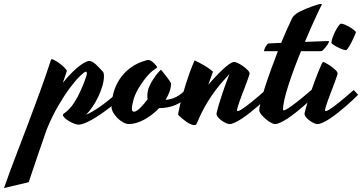

<svg xmlns="http://www.w3.org/2000/svg" viewBox="-231 -596 1818 964"><path d="M84.5 -180.2Q110.8 -212.9 132.8 -234.1Q154.8 -255.4 171.6 -267.8Q188.5 -280.3 200.2 -285.2Q211.9 -290 217.8 -290Q225.6 -290 234.9 -284.2Q244.1 -278.3 253.2 -270Q262.2 -261.7 270 -252.9Q277.8 -244.1 283.2 -238.8Q288.6 -233.4 289.8 -227.3Q291 -221.2 291 -214.8Q291 -191.9 283.2 -164.8Q275.4 -137.7 262.7 -111.1Q250 -84.5 233.9 -60.5Q217.8 -36.6 201.2 -20Q215.3 -25.9 230.2 -34.4Q245.1 -43 259.8 -52.7Q274.4 -62.5 288.6 -73Q302.7 -83.5 315.4 -93.8Q345.2 -117.2 373 -144L395 -120.1Q378.9 -105 359.1 -87.9Q339.4 -70.8 317.9 -54.2Q296.4 -37.6 274.2 -22.5Q252 -7.3 231.4 4.4Q210.9 16.1 193.4 22.9Q175.8 29.8 163.1 29.8Q154.3 29.8 141.1 24.7Q127.9 19.5 115.5 12.2Q103 4.9 94 -3.7Q85 -12.2 85 -19Q85 -22.9 90.1 -26.1Q95.2 -29.3 105 -37.6Q114.7 -45.9 128.4 -62.5Q142.1 -79.1 159.2 -110.8Q168.5 -128.4 176.8 -147.2Q185.1 -166 191.4 -182.4Q197.8 -198.7 201.4 -210.7Q205.1 -222.7 205.1 -227.1Q205.1 -231.4 203.9 -233.2Q202.6 -234.9 201.7 -235.8Q199.7 -236.3 198.2 -235.8Q191.4 -233.9 170.7 -214.1Q149.9 -194.3 122.1 -157.5Q94.2 -120.6 63 -67.6Q31.7 -14.6 3.9 53.2Q-19 118.7 -42 185.5Q-64.9 252.4 -86.9 318.8L-210.9 348.1Q-182.6 267.6 -152.1 188.2Q-121.6 108.9 -91.6 29.5Q-61.5 -49.8 -32.5 -129.4Q-3.4 -209 22.9 -289.1Q24.4 -294.4 25.6 -296.6Q26.9 -298.8 30.8 -298.8Q38.6 -296.4 49.8 -289.8Q61 -283.2 72 -274.7Q83 -266.1 91.8 -257.3Q100.6 -248.5 104 -242.2Q105 -240.7 103.8 -237.1Q102.5 -233.4 101.1 -229Z M431.2 -49.8Q431.2 -35.2 441.9 -35.2Q453.1 -35.2 471.7 -53Q490.2 -70.8 510.3 -98.1Q509.3 -103.5 509 -107.7Q508.8 -111.8 508.8 -115.2Q508.8 -125 511 -138.4Q513.2 -151.9 522 -168.9Q527.8 -182.1 536.1 -194.8Q543 -206.1 552.7 -219Q562.5 -231.9 574.2 -243.2L577.1 -246.1Q582 -240.2 590.1 -230.2Q598.1 -220.2 606.2 -209.7Q614.3 -199.2 620.4 -190.4Q626.5 -181.6 627.9 -178.2Q627.9 -157.2 620.4 -136.2Q612.8 -115.2 600.1 -94.7Q629.4 -96.7 654.5 -109.6Q679.7 -122.6 707 -151.9Q711.4 -147.5 718.5 -139.9Q725.6 -132.3 730 -127Q709.5 -105.5 689.7 -91.3Q669.9 -77.1 650.1 -68.8Q630.4 -60.5 609.9 -56.9Q589.4 -53.2 567.9 -53.2Q551.3 -35.6 532.2 -21Q513.2 -6.3 493.4 4.4Q473.6 15.1 454.1 21Q434.6 26.9 417 26.9Q402.3 26.9 386.7 18.1Q371.1 9.3 358.4 -3.7Q345.7 -16.6 337.4 -31.2Q329.1 -45.9 329.1 -57.1Q329.1 -94.2 339.1 -130.9Q349.1 -167.5 370.4 -199.5Q391.6 -231.4 424.6 -255.9Q457.5 -280.3 502.9 -293Q504.4 -293.9 508.1 -294.4Q511.7 -294.9 514.2 -294.9Q521 -294.9 528.6 -289.8Q536.1 -284.7 542.7 -278.3Q549.3 -272 553.7 -265.9Q558.1 -259.8 558.1 -257.8Q557.1 -255.4 550.8 -251.7Q544.4 -248 533.7 -239.3Q522.9 -230.5 508.3 -214.1Q493.7 -197.8 476.1 -170.9Q449.7 -131.3 440.4 -99.4Q431.2 -67.4 431.2 -49.8Z M838.4 -235.8Q832.5 -220.2 826.7 -204.1Q820.8 -188 814.9 -170.9Q845.7 -206.1 867.9 -228.3Q890.1 -250.5 905.5 -263.2Q920.9 -275.9 930.4 -280.5Q939.9 -285.2 945.3 -285.2Q951.7 -285.2 964.4 -278.8Q977.1 -272.5 990 -263.2Q1002.9 -253.9 1012.5 -244.1Q1022 -234.4 1022 -227.1Q1022 -225.6 1021.5 -223.4Q1021 -221.2 1020 -217.8Q1016.1 -205.6 1010 -189Q1003.9 -172.4 997.1 -154.5Q990.2 -136.7 983.4 -118.9Q976.6 -101.1 971.2 -85.4Q965.8 -69.8 962.4 -58.1Q959 -46.4 959 -41Q959 -38.1 961.9 -38.1Q967.3 -38.1 978 -44.4Q988.8 -50.8 1002.7 -61Q1016.6 -71.3 1031.7 -83.5Q1046.9 -95.7 1060.8 -107.7Q1074.7 -119.6 1085.9 -129.4Q1097.2 -139.2 1103 -144Q1107.9 -139.6 1113.8 -132.8Q1119.6 -126 1125 -120.1Q1114.3 -109.4 1098.1 -94Q1082 -78.6 1063.2 -62.5Q1044.4 -46.4 1024.2 -30.3Q1003.9 -14.2 984.9 -1.5Q965.8 11.2 949.2 19Q932.6 26.9 921.4 26.9Q914.1 26.9 902.8 21.7Q891.6 16.6 881.1 9Q870.6 1.5 863.3 -7.8Q856 -17.1 856 -25.9Q860.4 -45.9 867.9 -71.3Q875.5 -96.7 884.3 -123.3Q893.1 -149.9 902.6 -176Q912.1 -202.1 920.9 -224.1L919.9 -223.1Q910.6 -211.9 893.3 -193.6Q876 -175.3 854 -146.7Q832 -118.2 807.6 -77.9Q783.2 -37.6 759.8 17.6Q756.8 24.4 754.4 28.3Q752 32.2 745.1 32.2Q736.8 32.2 726.3 27.6Q715.8 22.9 704.8 15.4Q693.8 7.8 682.9 -1.5Q671.9 -10.7 663.1 -20Q663.1 -22.9 665.8 -36.6Q668.5 -50.3 673.3 -71Q678.2 -91.8 685.5 -118.4Q692.9 -145 702.1 -174.3Q711.4 -203.6 722.4 -234.1Q733.4 -264.6 746.1 -293Q766.6 -283.2 791.7 -269Q816.9 -254.9 838.4 -235.8Z M1149.9 26.9Q1141.6 26.9 1128.2 19.3Q1114.7 11.7 1102.1 0.7Q1089.4 -10.3 1080.1 -22Q1070.8 -33.7 1070.8 -42Q1070.8 -56.6 1078.9 -88.4Q1086.9 -120.1 1100.1 -160.9Q1113.3 -201.7 1130.1 -248Q1147 -294.4 1164.1 -338.9H1095.2H1094.7Q1094.2 -338.9 1094.2 -339.8Q1094.2 -342.8 1096.4 -348.4Q1098.6 -354 1101.8 -360.1Q1105 -366.2 1109.1 -371.3Q1113.3 -376.5 1117.2 -377.9L1180.7 -380.9Q1194.3 -414.1 1206.8 -442.1Q1219.2 -470.2 1229 -490.2Q1231.4 -495.6 1234.1 -501.7Q1236.8 -507.8 1241.9 -513.9Q1247.1 -520 1255.6 -526.6Q1264.2 -533.2 1278.8 -540Q1289.6 -545.4 1304.9 -551.8Q1320.3 -558.1 1335.2 -563.5Q1350.1 -568.8 1362.3 -572.5Q1374.5 -576.2 1379.9 -576.2Q1384.8 -576.2 1384.8 -574.2V-573.2Q1384.8 -572.8 1383.8 -570.8Q1380.9 -565.9 1373 -549.6Q1365.2 -533.2 1353.8 -508.5Q1342.3 -483.9 1328.4 -452.4Q1314.5 -420.9 1299.8 -385.7L1417 -390.1Q1421.9 -390.1 1419.9 -384.3Q1418 -378.4 1412.6 -370.6Q1407.2 -362.8 1400.1 -354.5Q1393.1 -346.2 1388.2 -341.8Q1387.2 -340.8 1384.3 -339.8Q1381.3 -338.9 1377 -338.9H1280.3Q1262.7 -296.4 1246.6 -252.9Q1230.5 -209.5 1217.8 -170.4Q1205.1 -131.3 1197.5 -98.6Q1189.9 -65.9 1189.9 -44.9Q1189.9 -42 1192.9 -42Q1198.2 -42 1209 -48.1Q1219.7 -54.2 1233.2 -64Q1246.6 -73.7 1261.7 -85.4Q1276.9 -97.2 1290.5 -108.6Q1304.2 -120.1 1315.2 -129.6Q1326.2 -139.2 1332 -144Q1336.4 -139.6 1342.5 -132.8Q1348.6 -126 1354 -120.1Q1343.3 -109.4 1327.1 -94Q1311 -78.6 1292.2 -62.5Q1273.4 -46.4 1253.2 -30.3Q1232.9 -14.2 1213.6 -1.5Q1194.3 11.2 1177.7 19Q1161.1 26.9 1149.9 26.9Z M1362.8 26.9Q1355.5 26.9 1344.2 21.7Q1333 16.6 1322.8 9Q1312.5 1.5 1305.2 -7.8Q1297.9 -17.1 1297.9 -25.9Q1302.7 -47.4 1311 -75.2Q1319.3 -103 1328.9 -131.8Q1338.4 -160.6 1348.9 -188.2Q1359.4 -215.8 1367.9 -237.3Q1376.5 -258.8 1382.8 -272Q1389.2 -285.2 1391.1 -285.2Q1394 -285.2 1405.8 -278.8Q1417.5 -272.5 1430.4 -263.4Q1443.4 -254.4 1453.6 -244.4Q1463.9 -234.4 1463.9 -227.1Q1463.9 -225.6 1463.4 -223.4Q1462.9 -221.2 1461.9 -217.8Q1458 -205.6 1451.9 -189Q1445.8 -172.4 1439 -154.5Q1432.1 -136.7 1425.3 -118.9Q1418.5 -101.1 1413.1 -85.4Q1407.7 -69.8 1404.3 -58.1Q1400.9 -46.4 1400.9 -41Q1400.9 -38.1 1403.8 -38.1Q1409.2 -38.1 1419.9 -44.4Q1430.7 -50.8 1444.6 -61Q1458.5 -71.3 1473.6 -83.5Q1488.8 -95.7 1502.7 -107.7Q1516.6 -119.6 1527.8 -129.4Q1539.1 -139.2 1544.9 -144Q1549.3 -139.6 1555.4 -132.8Q1561.5 -126 1566.9 -120.1Q1556.2 -109.4 1540 -94Q1523.9 -78.6 1505.1 -62.5Q1486.3 -46.4 1466.1 -30.3Q1445.8 -14.2 1426.8 -1.5Q1407.7 11.2 1391.1 19Q1374.5 26.9 1362.8 26.9ZM1556.2 -434.1Q1555.7 -432.1 1552.5 -424.6Q1549.3 -417 1544.9 -407Q1540.5 -397 1534.9 -386Q1529.3 -375 1523.9 -365.7Q1518.6 -356.4 1513.7 -350.3Q1508.8 -344.2 1505.9 -344.2Q1497.1 -344.7 1484.6 -349.6Q1472.2 -354.5 1460.7 -360.6Q1449.2 -366.7 1441.2 -372.6Q1433.1 -378.4 1433.1 -380.9Q1433.1 -391.1 1439 -407.5Q1444.8 -423.8 1452.6 -439.2Q1460.4 -454.6 1468.5 -465.8Q1476.6 -477.1 1481 -477.1Q1489.7 -477.1 1502.4 -471.4Q1515.1 -465.8 1527.1 -458.5Q1539.1 -451.2 1547.6 -444.1Q1556.2 -437 1556.2 -434.1Z"/></svg>

Font: Yesteryear
Style: Regular
Weight: 400
Designer: Astigmatic (AOETI)
Foundry: Astigmatic (AOETI)
Version: Version 1.000